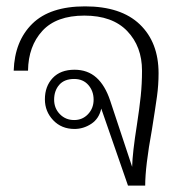

<svg xmlns="http://www.w3.org/2000/svg" viewBox="-20 -583 574 603"><path d="M298 -242Q291 -210 266.5 -194Q242 -178 214 -178Q173 -178 147 -205.5Q121 -233 121 -271Q121 -312 145.5 -338Q170 -364 214 -364Q255 -364 282.5 -339.5Q310 -315 326 -267L395 -59Q396 -103 410 -191Q418 -243 422 -281.5Q426 -320 426 -361Q426 -437 379.5 -485.5Q333 -534 245 -534Q157 -534 113 -486Q69 -438 68 -361H23Q26 -454 81.5 -508.5Q137 -563 247 -563Q360 -563 419 -506.5Q478 -450 478 -353Q478 -316 473 -280Q468 -244 457 -175Q436 -60 436 0H382ZM274 -270Q274 -297 257.5 -316Q241 -335 213 -335Q182 -335 166 -316.5Q150 -298 150 -270Q150 -243 168 -224.5Q186 -206 213 -206Q239 -206 256.5 -224.5Q274 -243 274 -270Z"/></svg>

Font: Taviraj ExtraLight
Style: Regular
Weight: 200
Designer: Katatrad Team
Foundry: CadsonDemak
Version: Version 1.030